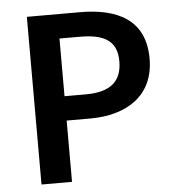

<svg xmlns="http://www.w3.org/2000/svg" viewBox="-49 -700 681 746"><g transform="rotate(-5 291.5 -327.0)"><path d="M83 0H202V-239H294C435 -239 544 -305 544 -451C544 -603 435 -654 290 -654H83ZM202 -334V-559H281C376 -559 426 -531 426 -451C426 -372 381 -334 285 -334Z"/></g></svg>

Font: Source Sans Pro Semibold
Style: Regular
Weight: 600
Designer: Paul D. Hunt
Foundry: Adobe Systems Incorporated
Version: Version 3.006;hotconv 1.0.111;makeotfexe 2.5.65597